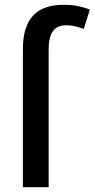

<svg xmlns="http://www.w3.org/2000/svg" viewBox="-20 -785 397 805"><path d="M257 -679C285 -679 311 -671 331 -664L357 -745C330 -755 296 -765 248 -765C144 -765 76 -717 76 -580V0H184V-578C184 -649 209 -679 257 -679Z"/></svg>

Font: Noto Sans Thai Medium
Style: Regular
Weight: 500
Designer: Monotype Design Team
Foundry: Monotype Imaging Inc.
Version: Version 1.901